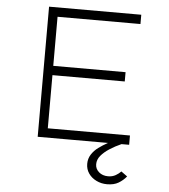

<svg xmlns="http://www.w3.org/2000/svg" viewBox="-60 -754 904 1029"><g transform="rotate(5 391.5 -239.5)"><path d="M162 0V-700H658V-650H212V-50H654V0ZM187 -336V-386H601V-336ZM554 221Q523 221 496.5 208Q470 195 454.5 172.5Q439 150 439 121Q439 93 453.5 70.5Q468 48 490.5 31.5Q513 15 538.5 1Q564 -13 587 -25L613 0Q579 15 550.5 33.5Q522 52 504.5 73Q487 94 487 119Q487 144 506.5 161Q526 178 556 178Q579 178 596.5 168Q614 158 625 146L658 170Q640 192 615.5 206.5Q591 221 554 221Z"/></g></svg>

Font: Lexend Mega ExtraLight
Style: Regular
Weight: 250
Version: Version 1.007